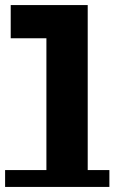

<svg xmlns="http://www.w3.org/2000/svg" viewBox="-35 -720 449 753"><path d="M147 0V-640L217 -570H7V-700H309V0ZM-15 13V-53H394V13Z"/></svg>

Font: Montserrat Underline Thin
Style: Bold
Weight: 700
Version: Version 9.000